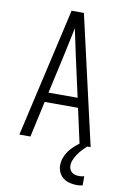

<svg xmlns="http://www.w3.org/2000/svg" viewBox="-103 -794 705 1077"><g transform="rotate(10 250.0 -256.0)"><path d="M47 0 215 -735H285L453 0H390L345 -205H155L110 0ZM333 -260 282 -490Q274 -528 266 -565.5Q258 -603 250 -641Q242 -603 234 -565.5Q226 -528 218 -490L167 -260ZM412 223Q392 223 372 218Q352 213 335.5 200.5Q319 188 310.5 169Q302 150 302 130Q302 102 314 76Q326 50 345 29.5Q364 9 386.5 -7.5Q409 -24 434 -37V0Q420 12 407.5 25.5Q395 39 384.5 54.5Q374 70 366.5 87Q359 104 359 122Q359 133 363.5 143Q368 153 376.5 159.5Q385 166 395.5 168.5Q406 171 417 171Q425 171 432 170Q439 169 446 167V219Q438 221 429.5 222Q421 223 412 223Z"/></g></svg>

Font: Iosevka Fixed SS04 Light
Style: Regular
Weight: 300
Monospace: yes
Designer: Belleve Invis
Foundry: Belleve Invis
Version: Version 32.5.0